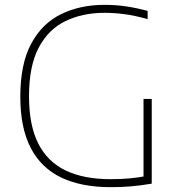

<svg xmlns="http://www.w3.org/2000/svg" viewBox="-20 -769 740 794"><path d="M437.5 5Q316 5 232.8 -35Q149.5 -75 106.8 -157.8Q64 -240.5 64 -369Q64 -505 109.2 -588.8Q154.5 -672.5 233.2 -710.8Q312 -749 412 -749Q457.5 -749 500.5 -742.8Q543.5 -736.5 590.5 -724V-690Q536.5 -705 494 -710.5Q451.5 -716 412.5 -716Q322 -716 251.5 -682.2Q181 -648.5 140.5 -572.8Q100 -497 100 -370.5Q100 -251 138.2 -175.5Q176.5 -100 251.5 -64Q326.5 -28 437.5 -28Q482 -28 517.8 -31.5Q553.5 -35 584.5 -41L573.5 -24V-360H607.5V-9.5Q556.5 -1 518 2Q479.5 5 437.5 5Z"/></svg>

Font: Encode Sans SC SemiExpanded Thin
Style: Regular
Weight: 250
Width: 6
Designer: Multiple Designers
Foundry: Impallari Type
Version: Version 3.002